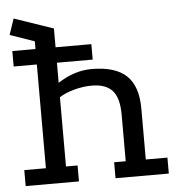

<svg xmlns="http://www.w3.org/2000/svg" viewBox="-49 -697 698 743"><g transform="rotate(-5 300.0 -325.0)"><path d="M21 0V-62H105V-555L10 -588L31 -650L183 -598V-387Q248 -429 314 -429Q406 -429 449.5 -388Q493 -347 493 -260V-62H577V0H370V-62H415V-244Q415 -308 389.5 -336.5Q364 -365 309 -365Q276 -365 241 -355.5Q206 -346 183 -331V-62H228V0ZM15 -525H322V-465H15Z"/></g></svg>

Font: Podkova VF Beta
Style: Regular
Weight: 400
Designer: Ilya Yudin
Foundry: Cyreal (www.cyreal.org)
Version: Version 2.100